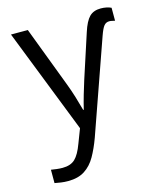

<svg xmlns="http://www.w3.org/2000/svg" viewBox="-117 -630 798 959"><g transform="rotate(-15 281.5 -150.5)"><path d="M116 245Q97 245 79.5 242.5Q62 240 47 237V168Q59 170 75 172Q91 174 106 174Q148 174 171 152Q194 130 213 78L241 5L29 -536H116L235 -222Q248 -188 259.5 -150.5Q271 -113 280 -79H283Q291 -113 302.5 -152.5Q314 -192 324 -223L398 -450Q415 -503 436.5 -524.5Q458 -546 495 -546Q511 -546 525 -543Q539 -540 549 -535V-468Q543 -469 535.5 -471Q528 -473 520 -473Q503 -473 492.5 -460Q482 -447 470 -413L300 70Q281 122 258.5 161.5Q236 201 202 223Q168 245 116 245Z"/></g></svg>

Font: Noto Sans Mono SemiCondensed
Style: Regular
Weight: 400
Width: 4
Designer: Monotype Design Team
Foundry: Monotype Imaging Inc.
Version: Version 2.014